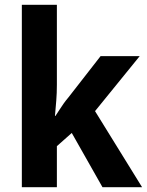

<svg xmlns="http://www.w3.org/2000/svg" viewBox="-20 -780 612 800"><path d="M217 -427Q217 -392 214.5 -361.5Q212 -331 209 -297H211Q221 -312 229 -324.5Q237 -337 245.5 -349Q254 -361 265 -374L399 -546H562L376 -317L572 0H407L279 -226L217 -171V0H71V-760H217Z"/></svg>

Font: Noto Sans Bengali SemiCondensed
Style: Bold
Weight: 700
Width: 4
Designer: Jelle Bosma - Monotype Design Team
Foundry: Monotype Imaging Inc.
Version: Version 2.003